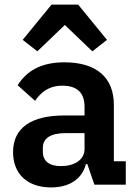

<svg xmlns="http://www.w3.org/2000/svg" viewBox="-20 -806 599 838"><path d="M205 -786 79 -632 143 -582 263 -697 383 -582 447 -632 321 -786ZM203 12C281 12 338 -23 355 -90H361L392 0H529V-102H477V-348C477 -467 402 -534 261 -534C156 -534 95 -494 57 -434L133 -366C158 -402 192 -432 252 -432C320 -432 349 -398 349 -340V-302H260C118 -302 37 -249 37 -142C37 -49 97 12 203 12ZM246 -81C196 -81 167 -102 167 -144V-161C167 -202 200 -225 267 -225H349V-156C349 -107 303 -81 246 -81Z"/></svg>

Font: Braiins Sans SemiBold
Style: Regular
Weight: 600
Designer: Mike Abbink, Paul van der Laan, Pieter van Rosmalen, Jiri Chlebus, Lubos Buracinsky
Foundry: Bold Monday, Sudetype
Version: Version 1.000;hotconv 1.0.109;makeotfexe 2.5.65596